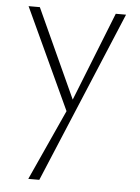

<svg xmlns="http://www.w3.org/2000/svg" viewBox="-51 -452 568 781"><g transform="rotate(5 232.5 -61.0)"><path d="M390 -411H432L139 289H94L225 1L34 -411H80L246 -48Z"/></g></svg>

Font: EauTest Light
Style: Regular
Weight: 300
Designer: Christian Thalmann (Catharsis Fonts)
Version: Version 0.001;PS 000.001;hotconv 1.0.88;makeotf.lib2.5.64775